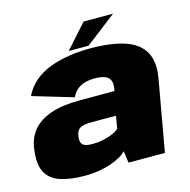

<svg xmlns="http://www.w3.org/2000/svg" viewBox="-108 -842 945 956"><g transform="rotate(-15 364.0 -364.0)"><path d="M218.5 7Q253.5 7 286.5 1.5Q319.5 -4 348 -13.5Q376.5 -23 398 -35.2Q419.5 -47.5 431.5 -61.5L440.5 0H628L692.5 -363.5Q708 -450 678.8 -501.5Q649.5 -553 579.5 -576Q509.5 -599 402.5 -599Q346.5 -599 293.5 -591Q240.5 -583 194.2 -565.5Q148 -548 112.8 -518.5Q77.5 -489 57 -446L266.5 -383.5Q278.5 -409.5 297.5 -423.8Q316.5 -438 338.5 -443.5Q360.5 -449 382 -449Q413 -449 433.5 -442.8Q454 -436.5 462.8 -420.5Q471.5 -404.5 467.5 -376L465 -362.5H283.5Q245.5 -362.5 206.8 -357.8Q168 -353 133 -340.8Q98 -328.5 70 -307.2Q42 -286 24.2 -252.8Q6.5 -219.5 2.5 -173Q-5 -104.5 17.2 -65.2Q39.5 -26 90.2 -9.5Q141 7 218.5 7ZM293.5 -136Q270.5 -136 256 -140.5Q241.5 -145 236 -156.5Q230.5 -168 233 -189.5Q235 -206.5 241.2 -217Q247.5 -227.5 257.8 -232.8Q268 -238 282.5 -240Q297 -242 316 -242H440.5L429.5 -178Q416.5 -165.5 394 -156Q371.5 -146.5 345 -141.2Q318.5 -136 293.5 -136ZM296.5 -614H399L558 -736.5H406Z"/></g></svg>

Font: Anybody Black
Style: Italic
Weight: 900
Italic angle: -10°
Designer: Tyler Finck
Foundry: Etcetera Type Company
Version: Version 1.113;gftools[0.9.25]